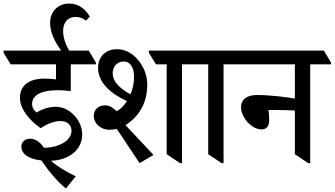

<svg xmlns="http://www.w3.org/2000/svg" viewBox="-64 -908 1877 1077"><path d="M306 149 361 81C305 55 253 22 222 -6C324 -10 397 -68 397 -153C397 -191 383 -226 356 -257C324 -292 289 -309 246 -309C216 -309 178 -299 141 -277C126 -289 116 -305 116 -325C116 -370 160 -402 261 -402C285 -402 308 -400 333 -397V-547H474V-557L434 -624H324C305 -656 290 -696 290 -734C290 -783 317 -813 360 -813C381 -813 402 -806 418 -792L440 -815C415 -855 380 -888 324 -888C260 -888 217 -842 217 -780C217 -726 242 -676 279 -624H-44V-612L-4 -547H250V-463C223 -466 204 -467 185 -467C98 -467 48 -428 48 -360C48 -292 106 -230 164 -189C211 -220 248 -229 275 -229C311 -229 337 -210 337 -174C337 -120 268 -80 183 -79C161 -111 135 -130 105 -130C77 -130 56 -113 56 -85C56 -44 97 -16 168 -8C205 47 258 112 306 149Z M719 7 797 -39 640 -206C723 -259 762 -338 762 -434C762 -486 742 -537 704 -579C675 -611 637 -632 592 -632C528 -632 486 -589 486 -528C486 -450 548 -387 648 -341C632 -316 613 -296 591 -284C565 -308 548 -317 524 -317C490 -317 462 -295 462 -258C462 -214 503 -180 550 -180C565 -180 578 -182 591 -185ZM946 7H957V-547H1074V-557L1034 -624H771V-612L811 -547H871V-43ZM568 -497C568 -534 593 -563 630 -563C664 -563 688 -534 688 -476C688 -444 681 -410 668 -379C599 -416 568 -456 568 -497Z M1179 7H1190V-547H1307V-557L1267 -624H986V-613L1026 -547H1104V-43Z M1403 -182C1434 -182 1446 -204 1446 -234C1446 -254 1444 -276 1442 -291C1451 -291 1457 -291 1467 -291C1515 -291 1560 -290 1590 -288V-43L1665 7H1676V-547H1793V-557L1753 -624H1219V-612L1259 -547H1590V-355C1546 -363 1453 -375 1378 -375C1317 -375 1288 -348 1288 -306C1288 -250 1347 -182 1403 -182Z"/></svg>

Font: Noto Serif Devanagari SemiCondensed Medium
Style: Regular
Weight: 500
Width: 4
Designer: Universal Thirst, Indian Type Foundry and the Monotype Design Team
Foundry: Monotype Imaging Inc.
Version: Version 2.004